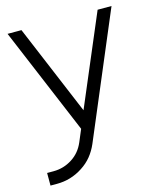

<svg xmlns="http://www.w3.org/2000/svg" viewBox="-108 -578 721 867"><g transform="rotate(-15 252.5 -144.0)"><path d="M10 -500 220 0 196 57Q177 102 138 127Q98 153 50 153H20V212H50Q116 212 171 176Q199 158 218.5 134Q238 110 251 80L496 -500H431L252 -78L75 -500Z"/></g></svg>

Font: Unageo
Style: Light
Weight: 300
Designer: Richard Sepsi
Foundry: Richard Sepsi
Version: Version 2.000